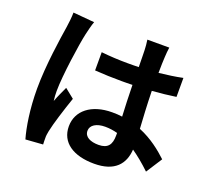

<svg xmlns="http://www.w3.org/2000/svg" viewBox="-137 -953 1273 1169"><g transform="rotate(20 500.0 -368.0)"><path d="M148 -781C148 -750 143 -712 139 -684C127 -608 98 -421 98 -271C98 -137 117 -24 137 45L249 37C248 23 248 6 248 -4C247 -15 250 -36 253 -50C264 -104 296 -205 324 -286L263 -335C248 -302 232 -269 219 -234C216 -254 215 -278 215 -298C215 -397 247 -615 262 -681C266 -699 278 -749 286 -769ZM648 -166C648 -108 627 -76 566 -76C514 -76 474 -94 474 -134C474 -171 512 -194 568 -194C595 -194 622 -190 648 -183ZM961 -126C915 -169 853 -220 770 -254C766 -321 761 -400 759 -496C813 -500 865 -506 913 -513V-636C866 -626 814 -619 760 -613C760 -657 762 -694 763 -716C764 -737 766 -761 769 -780H627C630 -760 633 -730 633 -715C634 -694 634 -654 635 -605C612 -604 588 -604 565 -604C506 -604 449 -607 392 -613V-495C451 -491 507 -489 565 -489C588 -489 612 -489 636 -490C637 -420 640 -348 643 -287C623 -290 601 -291 578 -291C443 -291 358 -222 358 -121C358 -17 444 41 580 41C714 41 768 -27 774 -121C813 -94 853 -61 894 -22Z"/></g></svg>

Font: Source Han Sans SC Bold
Style: Regular
Weight: 700
Designer: Ryoko NISHIZUKA (kana & ideographs); Paul D. Hunt (Latin, Greek & Cyrillic); Wenlong ZHANG (bopomofo); Sandoll Communica
Foundry: Adobe Systems Incorporated
Version: Version 1.001;PS 1.001;hotconv 1.0.78;makeotf.lib2.5.61930